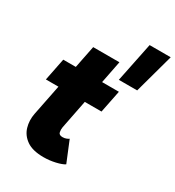

<svg xmlns="http://www.w3.org/2000/svg" viewBox="-201 -963 995 1089"><g transform="rotate(30 297.0 -418.0)"><path d="M252 7.8Q180.7 7.8 141.4 -19.5Q102.1 -46.9 89.4 -89.8Q76.7 -132.8 85.9 -179.7L184.6 -673.8H356.4L261.7 -193.4Q258.8 -178.2 262 -161.4Q265.1 -144.5 289.1 -144.5Q303.2 -144.5 314.5 -149.4Q325.7 -154.3 329.1 -157.2L384.8 -21.5Q366.7 -9.8 329.1 -1Q291.5 7.8 252 7.8ZM43.9 -380.9 73.2 -527.3H437.5L408.2 -380.9ZM403.3 -585.9 456.1 -843.8H594.2L523.4 -585.9Z"/></g></svg>

Font: Reddit Sans Black
Style: Italic
Weight: 900
Italic angle: -11.25°
Designer: Stephen Hutchings
Version: Version 1.013